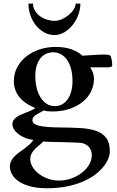

<svg xmlns="http://www.w3.org/2000/svg" viewBox="-20 -717 638 1050"><path d="M284.2 -460.4Q331.1 -460.4 368.2 -448.2Q405.3 -436 430.2 -412.6Q460.9 -413.6 489 -416Q517.1 -418.5 549.3 -418.5Q560.5 -418.5 567.6 -417.7Q574.7 -417 578.6 -415.3Q582.5 -413.6 584.5 -410.9Q586.4 -408.2 587.4 -404.3Q590.8 -392.1 592.3 -382.3Q593.8 -372.6 593.8 -362.3Q593.8 -354 587.6 -351.3Q581.5 -348.6 563 -348.6H473.6Q480.5 -337.4 487.1 -322.3Q493.7 -307.1 493.7 -283.7Q493.7 -250 478.5 -218Q463.4 -186 434.1 -161.6Q404.8 -137.2 362.5 -122.3Q320.3 -107.4 266.1 -107.4Q249.5 -107.4 239.3 -108.6Q229 -109.9 217.8 -112.8Q210.9 -106.9 200.7 -102.3Q190.4 -97.7 180.7 -91.8Q170.9 -85.9 164.1 -78.4Q157.2 -70.8 157.2 -59.1Q157.2 -38.6 193.1 -29.5Q229 -20.5 309.1 -20Q370.1 -19.5 420.2 -16.6Q470.2 -13.7 505.9 -1.2Q541.5 11.2 561 37.4Q580.6 63.5 580.6 110.4Q580.6 129.9 571.3 152.6Q562 175.3 543.2 197.8Q524.4 220.2 496.1 241Q467.8 261.7 429.4 277.6Q391.1 293.5 342.8 303Q294.4 312.5 236.3 312.5Q185.1 312.5 147 302.5Q108.9 292.5 84 275.9Q59.1 259.3 46.6 238Q34.2 216.8 34.2 194.3Q34.2 177.2 41 163.6Q47.9 149.9 59.1 138.4Q70.3 127 84.2 116.9Q98.1 106.9 112.3 96.4Q126.5 85.9 139.6 74.5Q152.8 63 162.6 48.3Q136.7 44.9 115.5 36.1Q94.2 27.3 79.3 15.6Q64.5 3.9 56.2 -10Q47.9 -23.9 47.9 -38.1Q47.9 -51.3 54.9 -61Q62 -70.8 73.5 -78.4Q85 -85.9 99.6 -92.3Q114.3 -98.6 129.9 -104.5Q139.6 -108.4 150.6 -113Q161.6 -117.7 173.3 -126Q115.2 -149.4 85.4 -187Q55.7 -224.6 55.7 -273.9Q55.7 -313 73.2 -347.2Q90.8 -381.3 121.6 -406.5Q152.3 -431.6 194.1 -446Q235.8 -460.4 284.2 -460.4ZM145.5 154.3Q145.5 174.8 158 195.6Q170.4 216.3 191.7 232.9Q212.9 249.5 241.7 260Q270.5 270.5 303.2 270.5Q337.4 270.5 369.6 259Q401.9 247.6 426.8 228.5Q451.7 209.5 466.8 184.3Q481.9 159.2 481.9 131.8Q481.9 115.7 476.8 103.5Q471.7 91.3 462.9 83Q454.1 74.7 442.4 69.8Q430.7 64.9 418 64Q407.7 63 383.8 62.3Q359.9 61.5 330.1 60.5Q312 60.1 294.4 59.8Q276.9 59.6 262 59.1Q247.1 58.6 235.1 58.1Q223.1 57.6 216.3 56.6Q207 67.4 194.8 76.9Q182.6 86.4 171.6 97.4Q160.6 108.4 153.1 122.1Q145.5 135.7 145.5 154.3ZM376.5 -272.9Q376.5 -310.5 368.7 -340.1Q360.8 -369.6 346.4 -389.9Q332 -410.2 312.5 -420.7Q293 -431.2 269.5 -431.2Q255.4 -431.2 238.5 -425.5Q221.7 -419.9 207 -405Q192.4 -390.1 182.6 -364.3Q172.9 -338.4 172.9 -297.9Q172.9 -272 178.7 -243.7Q184.6 -215.3 197.5 -191.4Q210.4 -167.5 231 -152.1Q251.5 -136.7 280.8 -136.7Q302.7 -136.7 320.3 -146.7Q337.9 -156.7 350.3 -174.6Q362.8 -192.4 369.6 -217.5Q376.5 -242.7 376.5 -272.9ZM278.3 -525.4Q248 -525.4 221.9 -539.8Q195.8 -554.2 176.8 -577.9Q157.7 -601.6 146.7 -632.6Q135.7 -663.6 135.7 -697.3H160.6Q160.6 -675.3 171.4 -658Q182.1 -640.6 199 -628.4Q215.8 -616.2 236.8 -609.6Q257.8 -603 278.3 -603Q298.8 -603 319.3 -612.3Q339.8 -621.6 356.4 -635.5Q373 -649.4 383.3 -666Q393.6 -682.6 393.6 -697.3H419.4Q419.4 -666.5 408.2 -635.7Q397 -605 377.4 -580.6Q357.9 -556.2 332.3 -540.8Q306.6 -525.4 278.3 -525.4Z"/></svg>

Font: Cardo
Style: Bold
Weight: 700
Designer: David J. Perry
Foundry: David J. Perry
Version: Version 1.0011